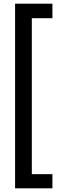

<svg xmlns="http://www.w3.org/2000/svg" viewBox="-20 -899 352 1044"><path d="M265 -879H62V125H265V48H153V-800H265Z"/></svg>

Font: Glow Sans SC Condensed Medium
Style: Regular
Weight: 600
Width: 3
Designer: Ryoko NISHIZUKA (kana, bopomofo & ideographs); Paul D. Hunt (Latin, Greek & Cyrillic); Sandoll Communications, Soo-young
Version: Version 0.93